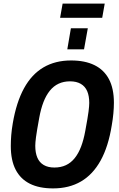

<svg xmlns="http://www.w3.org/2000/svg" viewBox="-20 -1035 663 1067"><path d="M275 12Q198 12 146 -14Q94 -40 67 -92Q40 -144 40 -224Q40 -253 42.5 -284Q45 -315 51 -350Q71 -467 113.5 -544.5Q156 -622 221.5 -660.5Q287 -699 375 -699Q452 -699 505 -673Q558 -647 585.5 -595Q613 -543 613 -464Q613 -436 610 -404Q607 -372 601 -338Q582 -220 539 -142.5Q496 -65 430 -26.5Q364 12 275 12ZM282 -104Q318 -104 346 -117Q374 -130 395 -156Q416 -182 430.5 -220Q445 -258 454 -308Q461 -347 465.5 -372.5Q470 -398 472 -415Q474 -432 475 -443Q476 -454 476 -463Q476 -502 464.5 -528.5Q453 -555 429 -569Q405 -583 369 -583Q334 -583 306 -570Q278 -557 257 -531Q236 -505 221.5 -467.5Q207 -430 198 -380Q191 -341 186.5 -315Q182 -289 180 -272.5Q178 -256 177 -245Q176 -234 176 -225Q176 -186 187.5 -159Q199 -132 223 -118Q247 -104 282 -104ZM354 -761 374 -878H468L447 -761ZM314 -936 328 -1015H562L548 -936Z"/></svg>

Font: Archivo Condensed
Style: Bold Italic
Weight: 700
Width: 3
Italic angle: -10°
Designer: Hector Gatti
Foundry: Omnibus-Type
Version: Version 2.001